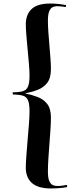

<svg xmlns="http://www.w3.org/2000/svg" viewBox="-20 -841 442 1086"><path d="M268 225Q196 225 161 194.5Q126 164 126 108Q126 83 129 41.5Q132 0 136 -47Q140 -94 143.5 -137.5Q147 -181 147 -211Q147 -253 138.5 -273.5Q130 -294 109 -300Q88 -306 52 -307V-319Q88 -319 109 -325Q130 -331 138.5 -351.5Q147 -372 147 -414Q147 -442 143.5 -481.5Q140 -521 136 -563Q132 -605 129 -642.5Q126 -680 126 -703Q126 -759 159 -790Q192 -821 264 -821Q289 -821 311.5 -818.5Q334 -816 354 -812L352 -801Q339 -803 327.5 -804.5Q316 -806 303 -806Q290 -806 278 -800.5Q266 -795 258.5 -777.5Q251 -760 251 -723Q251 -697 253.5 -660.5Q256 -624 259.5 -584.5Q263 -545 265.5 -509.5Q268 -474 268 -450Q268 -400 247.5 -373Q227 -346 193.5 -333Q160 -320 121 -313Q160 -305 193.5 -292Q227 -279 247.5 -252.5Q268 -226 268 -176Q268 -149 265.5 -109.5Q263 -70 259.5 -26Q256 18 253.5 58.5Q251 99 251 128Q251 165 258.5 182.5Q266 200 278 205.5Q290 211 303 211Q318 211 330 209.5Q342 208 358 205L360 217Q320 225 268 225Z"/></svg>

Font: Literata 72pt SemiBold
Style: Regular
Weight: 600
Designer: Latin by Veronika Burian and Jose Scaglione. Greek by Irene Vlachou. Cyrillic by Vera Evstafieva.
Foundry: TypeTogether
Version: Version 3.002